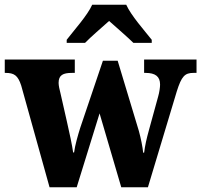

<svg xmlns="http://www.w3.org/2000/svg" viewBox="-24 -786 845 806"><path d="M256 -619V-606H333C356 -630 405 -672 434 -698C462 -673 515 -627 536 -606H613V-619C583 -657 526 -721 506 -766H363C343 -721 285 -657 256 -619ZM65 -427 184 0H298L394 -310L485 0H597L718 -402C738 -466 752 -480 788 -480H801V-536H581V-480H587C628 -480 648 -465 648 -431C648 -420 645 -398 640 -381L601 -239C591 -203 585 -176 581 -145H577C575 -168 567 -207 559 -236L470 -531H408L313 -250C303 -218 291 -177 287 -146H283C279 -176 268 -227 257 -275L230 -394C226 -409 222 -427 222 -438C222 -471 241 -480 278 -480H290V-536H-4V-480H-1C35 -480 51 -470 65 -427Z"/></svg>

Font: Noto Serif Lao SemiCondensed ExtraBold
Style: Regular
Weight: 800
Width: 4
Designer: Monotype Design Team
Foundry: Monotype Imaging Inc.
Version: Version 2.003